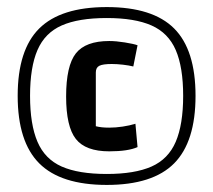

<svg xmlns="http://www.w3.org/2000/svg" viewBox="-20 -702 603 543"><path d="M282 -179Q152 -179 91 -240Q30 -301 30 -431Q30 -561 91 -621.5Q152 -682 282 -682Q412 -682 472.5 -621.5Q533 -561 533 -431Q533 -301 472.5 -240Q412 -179 282 -179ZM289 -274Q222 -274 194.5 -309Q167 -344 167 -429Q167 -516 194.5 -551Q222 -586 289 -586Q308 -586 333 -582Q358 -578 369 -574L357 -514Q345 -517 328 -519Q311 -521 296 -521Q271 -521 261 -516Q251 -511 251 -497V-345Q259 -343 268 -342Q277 -341 289 -341Q307 -341 327 -344Q347 -347 363 -352L369 -286Q342 -274 289 -274ZM282 -210Q361 -210 408.5 -231Q456 -252 477 -301Q498 -350 498 -431Q498 -512 477 -560.5Q456 -609 408.5 -630Q361 -651 282 -651Q202 -651 154.5 -630Q107 -609 86 -560.5Q65 -512 65 -431Q65 -350 86 -301Q107 -252 154.5 -231Q202 -210 282 -210Z"/></svg>

Font: Changa ExtraLight
Style: Regular
Weight: 400
Version: Version 3.002; ttfautohint (v1.8.2)